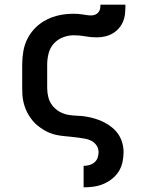

<svg xmlns="http://www.w3.org/2000/svg" viewBox="-20 -587 640 822"><path d="M338 215V123H339Q351 123 363 119.5Q375 116 384.5 108Q394 100 398 88Q402 76 402 64Q402 49 393.5 36Q385 23 371.5 16Q358 9 343 6.5Q328 4 313 2Q298 0 283 -1.5Q268 -3 253 -4.5Q238 -6 223 -9Q208 -12 194 -17.5Q180 -23 167 -31Q154 -39 142 -48.5Q130 -58 120.5 -69.5Q111 -81 103 -94Q95 -107 89.5 -121Q84 -135 80.5 -150Q77 -165 76 -180Q75 -195 75 -210V-310Q75 -339 80 -368Q85 -397 98.5 -423Q112 -449 133 -469.5Q154 -490 180 -503Q206 -516 234.5 -522Q263 -528 292 -528Q302 -528 312 -527.5Q322 -527 331.5 -525.5Q341 -524 350.5 -522.5Q360 -521 370 -521Q379 -521 387 -524Q395 -527 401 -534Q407 -541 408.5 -549.5Q410 -558 410 -567H517Q517 -549 515.5 -531Q514 -513 507.5 -496.5Q501 -480 489.5 -466.5Q478 -453 462.5 -444Q447 -435 429.5 -431Q412 -427 394 -427Q369 -427 345 -431.5Q321 -436 296 -436Q272 -436 249 -427Q226 -418 210 -400Q194 -382 188 -358Q182 -334 182 -310V-210Q182 -190 187 -170.5Q192 -151 204.5 -135Q217 -119 234.5 -109Q252 -99 271.5 -95.5Q291 -92 311 -91.5Q331 -91 351 -87.5Q371 -84 390 -78Q409 -72 426.5 -63Q444 -54 460 -41Q476 -28 487 -11.5Q498 5 503.5 24.5Q509 44 509 64Q509 85 504.5 106.5Q500 128 488.5 146.5Q477 165 460 178.5Q443 192 423 200.5Q403 209 381.5 212Q360 215 339 215Z"/></svg>

Font: Iosevka Aile Semibold
Style: Regular
Weight: 600
Designer: Belleve Invis
Foundry: Belleve Invis
Version: Version 31.1.0; ttfautohint (v1.8.4)